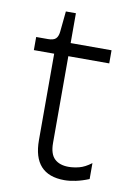

<svg xmlns="http://www.w3.org/2000/svg" viewBox="-76 -677 507 735"><g transform="rotate(10 177.5 -309.5)"><path d="M226 9Q104 9 104 -125V-461H25V-512H71Q92 -512 101 -520.5Q110 -529 112 -548L120 -628H159V-512H318V-461H159V-124Q159 -81 178.5 -62.5Q198 -44 233 -44Q252 -44 274 -49.5Q296 -55 321 -74V-12Q294 -1 270 4Q246 9 226 9Z"/></g></svg>

Font: Bricolage Grotesque 12pt ExtraLight
Style: Regular
Weight: 200
Designer: Mathieu Triay
Foundry: Atelier Triay
Version: Version 1.001; ttfautohint (v1.8.4.7-5d5b);gftools[0.9.33.de